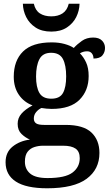

<svg xmlns="http://www.w3.org/2000/svg" viewBox="-20 -776 592 1033"><path d="M234 237Q121 237 65.5 201Q10 165 10 97Q10 43 48 12.5Q86 -18 141 -25Q117 -35 96 -55Q75 -75 75 -110Q75 -141 95.5 -164.5Q116 -188 155 -209Q109 -226 81.5 -266Q54 -306 54 -363Q54 -450 104 -499Q154 -548 258 -548Q296 -548 327 -539.5Q358 -531 377 -518Q395 -538 420.5 -556Q446 -574 481 -574Q513 -574 529 -557.5Q545 -541 545 -518Q545 -495 531 -478Q517 -461 483 -461Q483 -478 474 -489Q465 -500 449 -500Q437 -500 427.5 -497Q418 -494 410 -489Q430 -469 443.5 -439.5Q457 -410 457 -367Q457 -289 408 -239.5Q359 -190 258 -190Q247 -190 230 -191.5Q213 -193 203 -195Q187 -188 174.5 -173Q162 -158 162 -138Q162 -121 174 -112.5Q186 -104 217 -104H333Q429 -104 472 -63Q515 -22 515 47Q515 135 446 186Q377 237 234 237ZM256 -245Q302 -245 319 -276Q336 -307 336 -365Q336 -425 318.5 -458.5Q301 -492 255 -492Q210 -492 192 -457.5Q174 -423 174 -364Q174 -307 192 -276Q210 -245 256 -245ZM236 182Q331 182 370 152.5Q409 123 409 75Q409 39 386.5 23.5Q364 8 320 8H211Q188 8 165.5 15Q143 22 128.5 40.5Q114 59 114 94Q114 134 142.5 158Q171 182 236 182ZM256 -606Q205 -606 171.5 -628Q138 -650 121 -684Q104 -718 103 -756H162Q170 -720 194.5 -704Q219 -688 256 -688Q292 -688 316.5 -704Q341 -720 350 -756H408Q407 -718 390 -684Q373 -650 339.5 -628Q306 -606 256 -606Z"/></svg>

Font: Noto Serif Malayalam SemiBold
Style: Regular
Weight: 600
Designer: Indian type Foundry, Jelle Bosma, Monotype Design Team
Foundry: Monotype Imaging Inc.
Version: Version 2.104; ttfautohint (v1.8.4.7-5d5b)